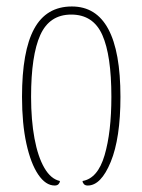

<svg xmlns="http://www.w3.org/2000/svg" viewBox="-20 -566 440 593"><path d="M149 7Q121 7 98 -27Q75 -61 61.5 -122.5Q48 -184 48 -267Q48 -408 85.5 -477Q123 -546 202 -546Q352 -546 352 -267Q352 -139 322 -66Q292 7 251 7Q243 7 239 2.5Q235 -2 235 -7Q282 -15 303 -86.5Q324 -158 324 -267Q324 -395 296 -458Q268 -521 200 -521Q133 -521 104.5 -458Q76 -395 76 -267Q76 -195 86.5 -138.5Q97 -82 117 -47.5Q137 -13 165 -7Q165 -2 161 2.5Q157 7 149 7Z"/></svg>

Font: Noto Serif Georgian ExtraCondensed Thin
Style: Regular
Weight: 100
Width: 2
Designer: Monotype Design Team, Akaki Razmadze
Foundry: Google LLC
Version: Version 2.003; ttfautohint (v1.8.4.7-5d5b)